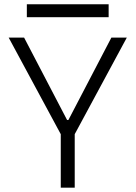

<svg xmlns="http://www.w3.org/2000/svg" viewBox="-20 -867 626 887"><path d="M260.7 0V-247.1L20 -693.4H91.3L290 -312.5H295.9L494.6 -693.4H565.9L325.2 -247.1V0ZM104 -787.6V-847.2H481.9V-787.6Z"/></svg>

Font: Cascadia Code NF Light
Style: Regular
Weight: 300
Monospace: yes
Designer: Aaron Bell
Foundry: Saja Typeworks
Version: Version 2404.023; ttfautohint (v1.8.4)